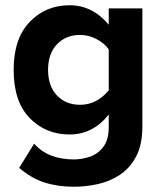

<svg xmlns="http://www.w3.org/2000/svg" viewBox="-20 -515 625 731"><path d="M261 196Q199 196 148.5 179.5Q98 163 53 124L110 32Q139 64 177 78Q215 92 261 92Q292 92 322.5 81.5Q353 71 373.5 44Q394 17 394 -30V-79Q334 -3 245 -3Q154 -3 93 -65.5Q32 -128 32 -249Q32 -368 93 -431.5Q154 -495 245 -495Q332 -495 394 -421V-483H522V-33Q522 36 498.5 80.5Q475 125 436.5 150.5Q398 176 352 186Q306 196 261 196ZM285 -116Q348 -116 394 -171V-327Q377 -351 347 -366.5Q317 -382 285 -382Q231 -382 197 -346.5Q163 -311 163 -249Q163 -187 197 -151.5Q231 -116 285 -116Z"/></svg>

Font: UN Bangla
Style: Bold
Weight: 700
Designer: Desinged by Rajon, Unicode developed by Rashed (IMGN)
Version: Version 2.001;March 19, 2023;FontCreator 14.0.0.2901 64-bit